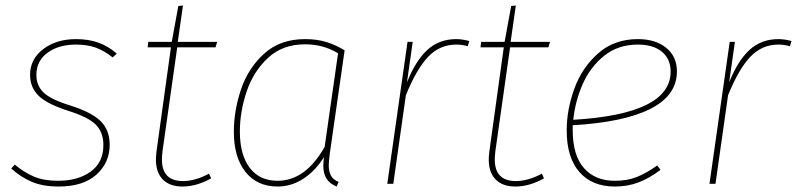

<svg xmlns="http://www.w3.org/2000/svg" viewBox="-20 -672 2914 702"><path d="M407 -476 392 -462Q362 -486 331 -497.5Q300 -509 258 -509Q194 -509 153.5 -479Q113 -449 113 -398Q113 -359 139.5 -333.5Q166 -308 238 -286Q316 -261 348.5 -228.5Q381 -196 381 -143Q381 -77 332.5 -33.5Q284 10 194 10Q136 10 95.5 -7.5Q55 -25 21 -56L34 -70Q69 -41 105 -26Q141 -11 192 -11Q265 -11 311.5 -44.5Q358 -78 358 -142Q358 -188 330.5 -216Q303 -244 229 -267Q151 -292 120.5 -322.5Q90 -353 90 -398Q90 -456 138 -492.5Q186 -529 258 -529Q304 -529 340 -516Q376 -503 407 -476Z M574 -118Q572 -98 572 -89Q572 -10 649 -10Q694 -10 744 -37L752 -20Q699 10 647 10Q601 10 575.5 -15.5Q550 -41 550 -89Q550 -97 552 -117L605 -499H520L522 -519H608L632 -650L649 -652L630 -519H774L768 -499H628Z M1240 -488 1186 -112Q1182 -80 1182 -68Q1182 -45 1190 -30Q1198 -15 1218 -7L1211 10Q1186 0 1174 -18.5Q1162 -37 1162 -68Q1162 -75 1164 -97Q1133 -47 1089 -18.5Q1045 10 995 10Q920 10 877.5 -43.5Q835 -97 835 -190Q835 -268 861.5 -346Q888 -424 946.5 -476.5Q1005 -529 1095 -529Q1139 -529 1173 -518.5Q1207 -508 1240 -488ZM857 -191Q857 -106 893 -58.5Q929 -11 995 -11Q1097 -11 1167 -135L1216 -477Q1163 -510 1095 -510Q1013 -510 959.5 -460Q906 -410 881.5 -336.5Q857 -263 857 -191Z M1696 -522 1690 -503Q1670 -509 1648 -509Q1588 -509 1545.5 -464.5Q1503 -420 1464 -324L1418 0H1396L1470 -519H1489L1468 -371Q1500 -451 1543 -490Q1586 -529 1648 -529Q1670 -529 1696 -522Z M1791 -118Q1789 -98 1789 -89Q1789 -10 1866 -10Q1911 -10 1961 -37L1969 -20Q1916 10 1864 10Q1818 10 1792.5 -15.5Q1767 -41 1767 -89Q1767 -97 1769 -117L1822 -499H1737L1739 -519H1825L1849 -650L1866 -652L1847 -519H1991L1985 -499H1845Z M2074 -214V-196Q2074 -104 2115 -57.5Q2156 -11 2228 -11Q2273 -11 2307.5 -24.5Q2342 -38 2383 -67L2395 -51Q2354 -20 2314.5 -5Q2275 10 2228 10Q2145 10 2098.5 -43Q2052 -96 2052 -195Q2052 -271 2080 -348Q2108 -425 2167 -477Q2226 -529 2312 -529Q2377 -529 2416 -497Q2455 -465 2455 -411Q2455 -323 2358 -274Q2261 -225 2074 -214ZM2076 -234Q2432 -255 2432 -410Q2432 -456 2400.5 -482.5Q2369 -509 2312 -509Q2240 -509 2189 -468Q2138 -427 2110.5 -364.5Q2083 -302 2076 -234Z M2874 -522 2868 -503Q2848 -509 2826 -509Q2766 -509 2723.5 -464.5Q2681 -420 2642 -324L2596 0H2574L2648 -519H2667L2646 -371Q2678 -451 2721 -490Q2764 -529 2826 -529Q2848 -529 2874 -522Z"/></svg>

Font: Fira Sans Thin
Style: Italic
Weight: 250
Italic angle: -8°
Designer: Carrois Corporate & Edenspiekermann AG
Foundry: Carrois Corporate GbR & Edenspiekermann AG
Version: Version 4.203